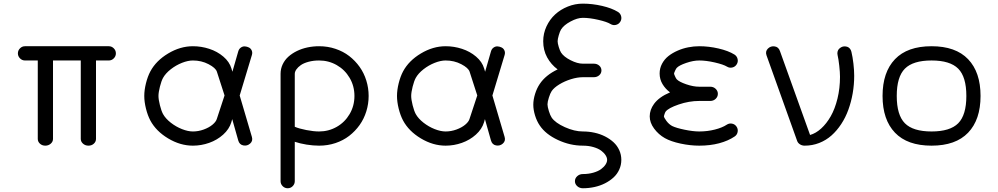

<svg xmlns="http://www.w3.org/2000/svg" viewBox="-20 -789 5408 1040"><path d="M115.5 -461.4Q99.6 -461.4 88.3 -472.9Q76.9 -484.4 76.9 -500Q76.9 -515.6 88.3 -527.1Q99.6 -538.6 115.5 -538.6H569.3Q585 -538.6 596.3 -527.2Q607.7 -515.9 607.7 -500Q607.7 -484.1 596.3 -472.8Q585 -461.4 569.3 -461.4H500V-36.6Q500 -21.5 488.2 -10.7Q476.3 0 459.2 0Q442.1 0 429.8 -10.7Q417.5 -21.5 417.5 -36.6V-461.4H267.1V-36.6Q267.1 -21.5 254.8 -10.7Q242.4 0 225.3 0Q208.3 0 196.4 -10.7Q184.6 -21.5 184.6 -36.6V-461.4Z M863 -171.4Q876.7 -146.7 904.9 -124.6Q933.1 -102.5 965.6 -89.7Q998 -76.9 1024.9 -76.9Q1054.7 -76.9 1083.4 -87.4Q1112.1 -97.9 1130.6 -113.3Q1149.2 -128.7 1154.1 -143.8L1196.3 -272L1154.8 -400.6Q1148.2 -421.1 1109.7 -441.3Q1071.3 -461.4 1024.9 -461.4Q998 -461.4 965.6 -448.6Q933.1 -435.8 904.9 -413.7Q876.7 -391.6 863 -366.9Q854 -350.3 846.2 -319.5Q838.4 -288.6 838.4 -269.3Q838.4 -250 846.2 -219Q854 -188 863 -171.4ZM1238.8 -400.4 1270.5 -510.5Q1274.4 -524.2 1284.8 -531.4Q1295.2 -538.6 1306.6 -537.7Q1318.1 -536.9 1328.4 -531.7Q1338.6 -526.6 1343.5 -515.5Q1348.4 -504.4 1344.5 -491.2L1278.3 -271.7L1344.5 -47.1Q1350.8 -25.6 1335 -11.5Q1319.1 2.7 1298 -1.3Q1276.9 -5.4 1270.5 -28.1L1237.8 -143.8L1232.9 -126.5Q1221.4 -89.1 1188.8 -59.8Q1156.2 -30.5 1113.3 -15.3Q1070.3 0 1024.9 0Q956.3 0 890.9 -39.2Q825.4 -78.4 794.4 -136.2Q779.8 -163.8 770.6 -200.7Q761.5 -237.5 761.5 -269.3Q761.5 -301 770.6 -337.9Q779.8 -374.8 794.4 -402.3Q825.4 -460.2 890.9 -499.4Q956.3 -538.6 1024.9 -538.6Q1070.3 -538.6 1113.5 -524.5Q1156.7 -510.5 1189.8 -482.4Q1222.9 -454.3 1233.6 -418Z M1708.5 0Q1676.5 0 1640.7 -5.7Q1605 -11.5 1576.7 -21V192.4Q1576.7 208 1565.4 219.4Q1554.2 230.7 1538.3 230.7Q1522.5 230.7 1511.1 219.4Q1499.8 208 1499.8 192.4V-70.1Q1499.8 -72.3 1499.8 -73.2Q1499.8 -74.2 1499.8 -74.6Q1499.8 -75 1499.8 -75.4V-389.4Q1499.8 -416.5 1511.1 -440.4Q1522.5 -464.4 1542.2 -482.1Q1562 -499.8 1588.4 -512.7Q1614.7 -525.6 1645.4 -532.1Q1676 -538.6 1708.5 -538.6Q1755.1 -538.6 1797.1 -524.5Q1839.1 -510.5 1871.6 -485.4Q1904.1 -460.2 1927.9 -426.8Q1951.7 -393.3 1964.2 -352.8Q1976.8 -312.3 1976.8 -269.3Q1976.8 -226.3 1964.2 -185.8Q1951.7 -145.3 1927.9 -111.8Q1904.1 -78.4 1871.6 -53.2Q1839.1 -28.1 1797.1 -14Q1755.1 0 1708.5 0ZM1708.5 -461.4Q1677.2 -461.4 1651.2 -454.3Q1625.2 -447.3 1609.5 -436.3Q1593.8 -425.3 1585.2 -412.8Q1576.7 -400.4 1576.7 -388.9V-102.3Q1599.9 -92.3 1639.2 -84.6Q1678.5 -76.9 1708.5 -76.9Q1760 -76.9 1803.8 -101.8Q1847.7 -126.7 1873.8 -171.1Q1899.9 -215.6 1899.9 -269.3Q1899.9 -323 1873.8 -367.3Q1847.7 -411.6 1803.8 -436.5Q1760 -461.4 1708.5 -461.4Z M2231.9 -171.4Q2245.6 -146.7 2273.8 -124.6Q2302 -102.5 2334.5 -89.7Q2366.9 -76.9 2393.8 -76.9Q2423.6 -76.9 2452.3 -87.4Q2481 -97.9 2499.5 -113.3Q2518.1 -128.7 2522.9 -143.8L2565.2 -272L2523.7 -400.6Q2517.1 -421.1 2478.6 -441.3Q2440.2 -461.4 2393.8 -461.4Q2366.9 -461.4 2334.5 -448.6Q2302 -435.8 2273.8 -413.7Q2245.6 -391.6 2231.9 -366.9Q2222.9 -350.3 2215.1 -319.5Q2207.3 -288.6 2207.3 -269.3Q2207.3 -250 2215.1 -219Q2222.9 -188 2231.9 -171.4ZM2607.7 -400.4 2639.4 -510.5Q2643.3 -524.2 2653.7 -531.4Q2664.1 -538.6 2675.5 -537.7Q2687 -536.9 2697.3 -531.7Q2707.5 -526.6 2712.4 -515.5Q2717.3 -504.4 2713.4 -491.2L2647.2 -271.7L2713.4 -47.1Q2719.7 -25.6 2703.9 -11.5Q2688 2.7 2666.9 -1.3Q2645.8 -5.4 2639.4 -28.1L2606.7 -143.8L2601.8 -126.5Q2590.3 -89.1 2557.7 -59.8Q2525.1 -30.5 2482.2 -15.3Q2439.2 0 2393.8 0Q2325.2 0 2259.8 -39.2Q2194.3 -78.4 2163.3 -136.2Q2148.7 -163.8 2139.5 -200.7Q2130.4 -237.5 2130.4 -269.3Q2130.4 -301 2139.5 -337.9Q2148.7 -374.8 2163.3 -402.3Q2194.3 -460.2 2259.8 -499.4Q2325.2 -538.6 2393.8 -538.6Q2439.2 -538.6 2482.4 -524.5Q2525.6 -510.5 2558.7 -482.4Q2591.8 -454.3 2602.5 -418Z M3000.5 -413.1Q2964.8 -439.5 2943.6 -478.4Q2922.4 -517.3 2922.4 -565.4Q2922.4 -607.9 2940.1 -646Q2957.8 -684.1 2987.1 -710.9Q3016.4 -737.8 3055.7 -753.5Q3095 -769.3 3137 -769.3Q3188.5 -769.3 3241.2 -757.1Q3293.9 -744.9 3327.4 -724.4Q3340.8 -716.1 3344.6 -700.6Q3348.4 -685.1 3340.1 -671.6Q3331.8 -658 3316.4 -654.2Q3301 -650.4 3287.4 -658.7Q3267.6 -670.9 3220.8 -681.6Q3174.1 -692.4 3137 -692.4Q3107.4 -692.4 3070.7 -672.7Q3033.9 -653.1 3019 -629.2Q3012.9 -619.4 3006.7 -598.1Q3000.5 -576.9 3000.5 -565.4Q3000.5 -554.4 3006.7 -534.2Q3012.9 -513.9 3019 -504.4Q3033.9 -481.4 3070.7 -462.8Q3107.4 -444.1 3137 -444.1H3196.5Q3214.1 -444.1 3226 -433.5Q3237.8 -422.9 3237.8 -407.5Q3237.8 -392.1 3226 -381.5Q3214.1 -370.8 3196.5 -370.8H3137Q3107.4 -370.8 3072.6 -360Q3037.8 -349.1 3009.4 -331.7Q2981 -314.2 2968.3 -295.7Q2960.4 -283.9 2953 -260.4Q2945.6 -236.8 2945.6 -223.9Q2945.6 -210.9 2953 -187.3Q2960.4 -163.6 2968.3 -151.9Q2987.8 -123.5 3039.8 -100.2Q3091.8 -76.9 3137 -76.9Q3169.4 -76.9 3200.1 -70.2Q3230.7 -63.5 3257 -50.2Q3283.2 -36.9 3303.1 -18.7Q3323 -0.5 3334.2 24.2Q3345.5 48.8 3345.5 76.9Q3345.5 105 3334.2 129.6Q3323 154.3 3303.1 172.5Q3283.2 190.7 3257 204Q3230.7 217.3 3200.1 224Q3169.4 230.7 3137 230.7Q3119.4 230.7 3106.8 219.5Q3094.2 208.3 3094.2 192.4Q3094.2 176.5 3106.8 165.2Q3119.4 153.8 3137 153.8Q3168.2 153.8 3194.2 146.2Q3220.2 138.7 3235.8 127.1Q3251.5 115.5 3260 102.3Q3268.6 89.1 3268.6 76.9Q3268.6 64.7 3260 51.5Q3251.5 38.3 3235.8 26.7Q3220.2 15.1 3194.2 7.6Q3168.2 0 3137 0Q3068.1 0 3001.8 -30.9Q2935.5 -61.8 2903.6 -109.4Q2887.7 -132.6 2878.2 -163.5Q2868.7 -194.3 2868.7 -221.7Q2868.7 -249.3 2878.3 -280.2Q2887.9 -311 2903.6 -334.2Q2935.5 -382.1 3000.5 -413.1Z M3609.4 -288.6Q3584.2 -307.4 3568.6 -333.5Q3553 -359.6 3553 -390.9Q3553 -419.2 3566 -443.7Q3579.1 -468.3 3600.7 -485.4Q3622.3 -502.4 3650.3 -514.6Q3678.2 -526.9 3708.1 -532.7Q3738 -538.6 3767.6 -538.6Q3819.1 -538.6 3871.8 -526.4Q3924.6 -514.2 3958 -493.7Q3971.4 -485.4 3975.2 -469.8Q3979 -454.3 3970.7 -440.9Q3962.4 -427.2 3947 -423.5Q3931.6 -419.7 3918 -428Q3898.4 -439.9 3851.7 -450.7Q3804.9 -461.4 3767.6 -461.4Q3735.4 -461.4 3697 -448.2Q3658.7 -435.1 3645.8 -421.4Q3641.8 -417.2 3636.5 -405.4Q3631.1 -393.6 3631.1 -390.4Q3631.1 -387.2 3636.5 -375.4Q3641.8 -363.5 3645.8 -359.4Q3658.7 -345.7 3697 -332.5Q3735.4 -319.3 3767.6 -319.3H3827.1Q3844.5 -319.3 3856.4 -308Q3868.4 -296.6 3868.4 -280.8Q3868.4 -264.9 3856.4 -253.5Q3844.5 -242.2 3827.1 -242.2H3767.6Q3712.2 -242.2 3656.2 -223Q3600.3 -203.9 3585.4 -184.3Q3583.3 -181.6 3579.8 -171.9Q3576.4 -162.1 3576.2 -159.7Q3576.4 -152.1 3589.7 -134.2Q3603 -116.2 3620.4 -106.7Q3642.1 -95.9 3688.1 -86.4Q3734.1 -76.9 3767.6 -76.9Q3811.8 -76.9 3852.1 -87.2Q3892.3 -97.4 3916.5 -113.5Q3929.7 -122.3 3945.3 -119.3Q3960.9 -116.2 3969.7 -103Q3978.5 -89.8 3975.5 -74.1Q3972.4 -58.3 3959.2 -49.6Q3924.1 -25.9 3875.1 -12.9Q3826.2 0 3767.6 0Q3719.2 0 3666.6 -11.2Q3614 -22.5 3581.3 -40.8Q3546.9 -60.3 3523.1 -92.5Q3499.3 -124.8 3499.3 -158.7Q3499.3 -194.3 3522.7 -226.3Q3550 -263.7 3609.4 -288.6Z M4530 -373Q4530 -397 4526 -433Q4522 -469 4516.8 -491.2Q4514.6 -501.2 4517 -510Q4519.3 -518.8 4524.9 -524.4Q4530.5 -530 4538.1 -533.9Q4545.7 -537.8 4554.1 -537.8Q4562.5 -537.8 4569.9 -535.3Q4577.4 -532.7 4583.4 -525.8Q4589.4 -518.8 4591.8 -508.5Q4598.4 -481.2 4602.7 -444.6Q4606.9 -408 4606.9 -378.9Q4606.9 -330.6 4598.8 -283.7Q4590.6 -236.8 4575.3 -194.7Q4560.1 -152.6 4536.6 -116.9Q4513.2 -81.3 4484 -55.3Q4454.8 -29.3 4417.5 -14.6Q4380.1 0 4338.6 0Q4324.2 0 4313.1 -7.2Q4302 -14.4 4298.1 -25.1L4131.8 -489.7Q4124.5 -511 4139.6 -525.9Q4154.8 -540.8 4176 -537.7Q4197.3 -534.7 4204.8 -512.2L4367.9 -57.9Q4399.2 -66.7 4428.2 -93.1Q4457.3 -119.6 4480 -159.5Q4502.7 -199.5 4516.4 -255.2Q4530 -311 4530 -373Z M5170.3 -417.1Q5126.2 -461.4 5025.9 -461.4Q4925.5 -461.4 4881.5 -417.1Q4837.4 -372.8 4837.4 -269.3Q4837.4 -165.8 4881.5 -121.3Q4925.5 -76.9 5025.9 -76.9Q5126.2 -76.9 5170.3 -121.3Q5214.4 -165.8 5214.4 -269.3Q5214.4 -372.8 5170.3 -417.1ZM5224 -70.3Q5156.7 0 5025.9 0Q4895 0 4827.8 -70.3Q4760.5 -140.6 4760.5 -269.3Q4760.5 -397.9 4827.8 -468.3Q4895 -538.6 5025.9 -538.6Q5156.7 -538.6 5224 -468.3Q5291.3 -397.9 5291.3 -269.3Q5291.3 -140.6 5224 -70.3Z"/></svg>

Font: Tecnico
Style: Grueso
Weight: 700
Version: Version 1.3